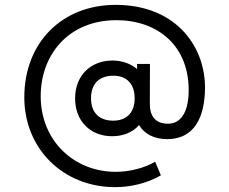

<svg xmlns="http://www.w3.org/2000/svg" viewBox="-20 -665 944 790"><path d="M453.5 105C518.5 105 583.5 89.5 642 56.5L618.5 0.5C573.5 26.5 513.5 42 457 42C282.5 42 149.5 -87 147.5 -265C145.5 -436.5 259.5 -582 459.5 -582C624.5 -582 764 -479.5 756 -277.5C752.5 -203.5 724.5 -156 671 -156C617.5 -156 596 -189.5 596.5 -239.5L597 -402H544V-381C516.5 -405 477 -416 443 -416C354.5 -416 289 -355.5 289 -260C289 -168 350.5 -104.5 441.5 -104.5C483 -104.5 525.5 -118.5 552 -150.5C574 -113 616.5 -92.5 667.5 -92.5C762 -92.5 816.5 -156.5 823 -283C833 -466.5 708.5 -645 456 -645C235.5 -645 80 -490 80 -264.5C80 -52.5 240.5 105 453.5 105ZM445.5 -168.5C389.5 -168.5 354.5 -200.5 354.5 -260.5C354.5 -319 386.5 -353.5 447 -353.5C499.5 -353.5 534 -321.5 534 -260.5C534 -198 497.5 -168.5 445.5 -168.5Z"/></svg>

Font: Manrope
Style: Regular
Weight: 400
Designer: Mikhail Sharanda
Foundry: Mikhail Sharanda
Version: Version 4.505